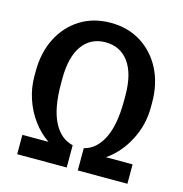

<svg xmlns="http://www.w3.org/2000/svg" viewBox="-107 -818 872 916"><g transform="rotate(15 329.5 -360.5)"><path d="M59.1 0V-95.7H188Q144 -125.5 111.1 -170.4Q78.1 -215.3 60.1 -269.3Q42 -323.2 42 -380.4V-404.3Q42 -497.6 78.1 -568.8Q114.3 -640.1 179 -680.7Q243.7 -721.2 329.1 -721.2Q414.1 -721.2 479 -680.7Q543.9 -640.1 580.6 -568.8Q617.2 -497.6 617.2 -404.3V-380.4Q617.2 -293.9 577.1 -217.3Q537.1 -140.6 471.7 -95.7H603.5V0H358.4V-109.9Q418 -124.5 451.7 -191.7Q485.4 -258.8 485.4 -378.4V-403.3Q485.4 -511.2 443.8 -568.1Q402.3 -625 329.1 -625Q255.9 -625 214.8 -567.9Q173.8 -510.7 173.8 -403.3V-378.4Q173.8 -257.8 208 -190.9Q242.2 -124 303.7 -109.9V0Z"/></g></svg>

Font: Roboto Slab Medium
Style: Regular
Weight: 500
Designer: Google
Version: Version 2.001; ttfautohint (v1.8.3)